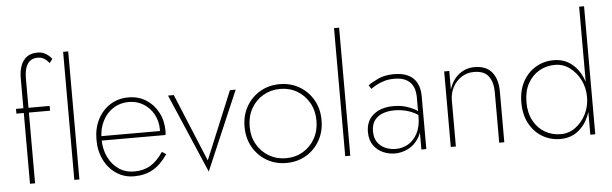

<svg xmlns="http://www.w3.org/2000/svg" viewBox="-50 -967 3713 1165"><g transform="rotate(-5 1806.5 -384.0)"><path d="M47 -460V-431H252V-460ZM275 -719 293 -743Q286 -753 274 -763.5Q262 -774 245.5 -781.5Q229 -789 207 -789Q165 -789 140 -769.5Q115 -750 103.5 -717.5Q92 -685 92 -644V0H123V-641Q123 -671 130 -697.5Q137 -724 155 -741Q173 -758 206 -758Q229 -758 246.5 -746Q264 -734 275 -719Z M362 -780V0H393V-780Z M726 10Q792 10 841 -18Q890 -46 931 -107L906 -123Q870 -69 828 -44Q786 -19 729 -19Q676 -19 635.5 -46.5Q595 -74 571.5 -122.5Q548 -171 548 -233Q548 -294 572 -341.5Q596 -389 637.5 -415.5Q679 -442 732 -442Q781 -442 820.5 -418Q860 -394 883 -352Q906 -310 906 -258Q906 -250 904.5 -242.5Q903 -235 901 -230L915 -250H537V-223H937Q938 -229 938.5 -236Q939 -243 939 -248Q939 -311 912 -361.5Q885 -412 838.5 -441Q792 -470 732 -470Q670 -470 621.5 -439.5Q573 -409 545 -355Q517 -301 517 -231Q517 -162 544 -107.5Q571 -53 618.5 -21.5Q666 10 726 10Z M973 -460 1179 21 1385 -460H1350L1179 -47L1008 -460Z M1419 -230Q1419 -161 1450 -106.5Q1481 -52 1534 -21Q1587 10 1653 10Q1720 10 1773 -21Q1826 -52 1857 -106.5Q1888 -161 1888 -230Q1888 -300 1857 -354Q1826 -408 1773 -439Q1720 -470 1653 -470Q1587 -470 1534 -439Q1481 -408 1450 -354Q1419 -300 1419 -230ZM1450 -230Q1450 -291 1477 -339Q1504 -387 1550.5 -414Q1597 -441 1654 -441Q1711 -441 1757 -414Q1803 -387 1830 -339Q1857 -291 1857 -230Q1857 -169 1830 -121Q1803 -73 1757 -46Q1711 -19 1654 -19Q1597 -19 1550.5 -46Q1504 -73 1477 -120.5Q1450 -168 1450 -230Z M2012 -780V0H2043V-780Z M2193 -136Q2193 -177 2212 -202.5Q2231 -228 2263 -239.5Q2295 -251 2333 -251Q2377 -251 2416 -239Q2455 -227 2488 -202V-225Q2479 -234 2457 -246Q2435 -258 2403.5 -267.5Q2372 -277 2329 -277Q2253 -277 2207.5 -239Q2162 -201 2162 -134Q2162 -85 2184.5 -53Q2207 -21 2242 -5.5Q2277 10 2314 10Q2356 10 2395 -9.5Q2434 -29 2459.5 -69Q2485 -109 2485 -169L2476 -201Q2476 -139 2454 -98Q2432 -57 2397.5 -37Q2363 -17 2322 -17Q2289 -17 2259.5 -29.5Q2230 -42 2211.5 -68Q2193 -94 2193 -136ZM2206 -393Q2221 -404 2241 -415Q2261 -426 2288 -434Q2315 -442 2349 -442Q2391 -442 2416.5 -429.5Q2442 -417 2455 -397.5Q2468 -378 2472 -357.5Q2476 -337 2476 -320V0H2506V-323Q2506 -370 2488.5 -403Q2471 -436 2436.5 -453Q2402 -470 2351 -470Q2294 -470 2255 -452Q2216 -434 2191 -416Z M2950 -308V0H2981V-311Q2981 -383 2946.5 -426.5Q2912 -470 2840 -470Q2785 -470 2743.5 -436Q2702 -402 2686 -346V-460H2655V0H2686V-280Q2686 -324 2705 -360.5Q2724 -397 2758 -419Q2792 -441 2834 -441Q2897 -441 2923.5 -404.5Q2950 -368 2950 -308Z M3505 -780V0H3535V-780ZM3105 -230Q3105 -157 3134 -103Q3163 -49 3212.5 -19.5Q3262 10 3322 10Q3383 10 3427 -23Q3471 -56 3495 -111.5Q3519 -167 3519 -230Q3519 -294 3495 -349Q3471 -404 3427 -437Q3383 -470 3322 -470Q3262 -470 3212.5 -440.5Q3163 -411 3134 -357.5Q3105 -304 3105 -230ZM3136 -230Q3136 -296 3161.5 -343Q3187 -390 3230.5 -415.5Q3274 -441 3328 -441Q3377 -441 3417 -411.5Q3457 -382 3481 -334.5Q3505 -287 3505 -230Q3505 -173 3481 -125.5Q3457 -78 3417 -48.5Q3377 -19 3328 -19Q3274 -19 3230.5 -44.5Q3187 -70 3161.5 -117.5Q3136 -165 3136 -230Z"/></g></svg>

Font: Jost ExtraLight
Style: Regular
Weight: 250
Version: Version 3.710